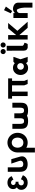

<svg xmlns="http://www.w3.org/2000/svg" viewBox="2792 -3806 1274 6899"><g transform="rotate(-90 3429.5 -357.0)"><path d="M421 -512 547 -573Q545 -579 541.5 -589.5Q538 -600 521.5 -626.5Q505 -653 481.5 -673.5Q458 -694 414 -710.5Q370 -727 315 -727Q214 -727 149 -669.5Q84 -612 84 -523Q84 -439 146 -391Q57 -337 57 -230Q57 -130 130.5 -65Q204 0 317 0Q361 0 399.5 -9.5Q438 -19 464 -34.5Q490 -50 511.5 -68Q533 -86 545.5 -104.5Q558 -123 566.5 -138.5Q575 -154 578 -163L581 -173L433 -245Q433 -241 431.5 -233.5Q430 -226 422.5 -207.5Q415 -189 404 -175Q393 -161 370.5 -149.5Q348 -138 318 -138Q273 -138 245 -162.5Q217 -187 217 -230Q217 -275 246 -304Q275 -333 318 -333Q326 -333 333.5 -332Q341 -331 345 -329L349 -328V-433H314Q281 -433 255.5 -458.5Q230 -484 230 -521Q230 -554 256 -576.5Q282 -599 316 -599Q341 -599 361 -590Q381 -581 391.5 -568Q402 -555 409.5 -542.5Q417 -530 419 -521Z M1160 -588 1253 -263Q1270 -201 1255 -152.5Q1240 -104 1200.5 -70.5Q1161 -37 1104 -19Q1047 -1 979 -1Q845 -1 775.5 -67Q706 -133 706 -263V-715H866V-310Q866 -224 892.5 -191Q919 -158 979 -158Q1021 -158 1051.5 -173Q1082 -188 1097.5 -221.5Q1113 -255 1093 -310L1000 -588Z M1572 -364Q1572 -323 1582.5 -287Q1593 -251 1613.5 -220.5Q1634 -190 1670 -172.5Q1706 -155 1753 -155Q1799 -155 1835 -172.5Q1871 -190 1892 -220.5Q1913 -251 1923.5 -287Q1934 -323 1934 -364Q1934 -419 1915.5 -465Q1897 -511 1855 -542Q1813 -573 1753 -573Q1695 -573 1652.5 -542Q1610 -511 1591 -464.5Q1572 -418 1572 -364ZM1400 -364Q1400 -464 1448 -548Q1496 -632 1577 -679.5Q1658 -727 1753 -727Q1850 -727 1931 -679.5Q2012 -632 2059 -548Q2106 -464 2106 -364Q2106 -263 2060.5 -179.5Q2015 -96 1934 -48Q1853 0 1753 0Q1653 0 1571 -48V260H1400V-352Q1400 -358 1400 -364Z M2428 -550V-269Q2428 -193 2451 -161Q2474 -129 2529 -129Q2584 -129 2607 -161Q2630 -193 2630 -269V-480H2807V-270Q2807 -194 2830 -162Q2853 -130 2908 -130Q2963 -130 2986 -162Q3009 -194 3009 -270V-550H3186V-227Q3186 -99 3119.5 -42.5Q3053 14 2908 14Q2784 14 2719 -26Q2654 15 2529 15Q2384 15 2317.5 -41.5Q2251 -98 2251 -226V-550Z M3587 -562V-1H3427V-561H3334V-702H3427H3587H3813H3973H4061V-561H3973V-120L4022 -1H3862L3813 -120V-562Z M4439 -528Q4541 -528 4607 -464L4659 -513H4836L4749 -258L4836 0H4661L4609 -58H4607Q4541 15 4439 15Q4328 15 4256 -63.5Q4184 -142 4184 -256Q4184 -370 4256 -449Q4328 -528 4439 -528ZM4492 -136Q4544 -136 4577.5 -170Q4611 -204 4611 -256Q4611 -309 4576.5 -343Q4542 -377 4492 -377Q4441 -377 4406.5 -343Q4372 -309 4372 -256Q4372 -203 4405 -169.5Q4438 -136 4492 -136Z M4960.5 -947Q4987 -974 5025.5 -974Q5064 -974 5091 -947Q5118 -920 5118 -882Q5118 -844 5091 -817Q5064 -790 5025.5 -790Q4987 -790 4960.5 -817Q4934 -844 4934 -882Q4934 -920 4960.5 -947ZM5197 -947Q5224 -974 5262.5 -974Q5301 -974 5327.5 -947Q5354 -920 5354 -882Q5354 -844 5327.5 -817Q5301 -790 5262.5 -790Q5224 -790 5197 -817Q5170 -844 5170 -882Q5170 -920 5197 -947ZM5056 -753 5058 -200V-199Q5058 -181 5058 -167V-148Q5061 -81 5080 -52Q5099 -23 5150 -3Q5157 0 5169.5 0.5Q5182 1 5195.5 1Q5209 1 5238.5 0.5Q5268 0 5292 0Q5305 -9 5317.5 -37.5Q5330 -66 5336 -89L5342 -113Q5338 -119 5304 -130Q5270 -141 5266 -145Q5263 -148 5256.5 -154Q5250 -160 5247 -163.5Q5244 -167 5240 -172Q5236 -177 5234.5 -181.5Q5233 -186 5233 -191V-753Z M6098 -1H5878L5619 -298V-1H5459V-702H5619V-416L5860 -702H6053L5771 -370Z M6400 -606 6513 -850 6643 -783 6483 -559ZM6231 0V-513H6409V-459H6411Q6479 -528 6557 -528Q6587 -528 6617 -522Q6647 -516 6677 -502Q6707 -488 6730.5 -467Q6754 -446 6768.5 -412.5Q6783 -379 6783 -338V171H6605V-119Q6605 -150 6595 -211.5Q6585 -273 6562 -331.5Q6539 -390 6513 -390Q6474 -390 6441.5 -359Q6409 -328 6409 -290V0Z"/></g></svg>

Font: Hussar
Style: BoldWeb
Weight: 700
Foundry: Cannot Into Space Fonts
Version: Version 2.00